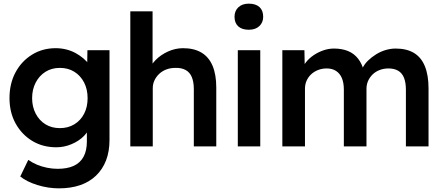

<svg xmlns="http://www.w3.org/2000/svg" viewBox="-20 -802 2416 1052"><path d="M91 165 135 74Q156 89 182 100Q208 111 237.5 117Q267 123 296 123Q349 123 384.5 106.5Q420 90 438 56.5Q456 23 456 -27V-124L474 -117Q468 -86 441 -58Q414 -30 373 -12.5Q332 5 289 5Q214 5 156.5 -30Q99 -65 65.5 -125.5Q32 -186 32 -265Q32 -344 65 -405.5Q98 -467 155.5 -502.5Q213 -538 285 -538Q315 -538 343 -531Q371 -524 394.5 -511Q418 -498 437 -482Q456 -466 468 -448Q480 -430 483 -413L457 -405L459 -527H580V-36Q580 28 561 77Q542 126 506 160.5Q470 195 419 212.5Q368 230 303 230Q244 230 185.5 212Q127 194 91 165ZM460 -264Q460 -313 440.5 -350.5Q421 -388 387 -409Q353 -430 308 -430Q263 -430 229 -408.5Q195 -387 175.5 -349.5Q156 -312 156 -264Q156 -217 175.5 -179.5Q195 -142 229 -121Q263 -100 308 -100Q353 -100 387.5 -121Q422 -142 441 -179Q460 -216 460 -264Z M694 -740H816V-419L793 -407Q803 -443 832 -472.5Q861 -502 901 -520Q941 -538 983 -538Q1043 -538 1083.5 -514Q1124 -490 1144.5 -442Q1165 -394 1165 -322V0H1042V-313Q1042 -353 1031 -379.5Q1020 -406 997 -418.5Q974 -431 941 -430Q914 -430 891.5 -421.5Q869 -413 852.5 -397.5Q836 -382 826.5 -362Q817 -342 817 -318V0H756Q738 0 722.5 0Q707 0 694 0Z M1283 0V-527H1406V0ZM1265 -710Q1265 -742 1286 -762Q1307 -782 1343 -782Q1381 -782 1401.5 -763.5Q1422 -745 1422 -710Q1422 -679 1401 -659Q1380 -639 1343 -639Q1306 -639 1285.5 -657.5Q1265 -676 1265 -710Z M1527 0V-527H1648L1650 -421L1630 -413Q1639 -439 1657 -461.5Q1675 -484 1700 -500.5Q1725 -517 1753 -526.5Q1781 -536 1810 -536Q1853 -536 1886.5 -522.5Q1920 -509 1942.5 -480Q1965 -451 1976 -406L1957 -410L1965 -426Q1976 -450 1996 -469.5Q2016 -489 2041 -504.5Q2066 -520 2093.5 -528Q2121 -536 2148 -536Q2208 -536 2248 -512Q2288 -488 2308 -439Q2328 -390 2328 -318V0H2204V-310Q2204 -350 2193.5 -376Q2183 -402 2161.5 -414.5Q2140 -427 2108 -427Q2083 -427 2060.5 -418.5Q2038 -410 2022 -394.5Q2006 -379 1997 -359Q1988 -339 1988 -315V0H1864V-311Q1864 -349 1853 -374.5Q1842 -400 1821 -413.5Q1800 -427 1770 -427Q1745 -427 1723 -418.5Q1701 -410 1685 -395Q1669 -380 1660 -360Q1651 -340 1651 -316V0Z"/></svg>

Font: Our Lexend Medium
Style: Regular
Weight: 500
Designer: Bonnie Shaver-Troup, Thomas Jockin
Foundry: Lexend
Version: Version 1.007